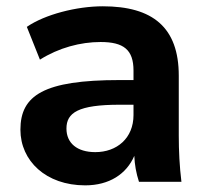

<svg xmlns="http://www.w3.org/2000/svg" viewBox="-20 -569 644 601"><path d="M246.6 11.2C322.3 11.2 376 -24.4 400.4 -81.1C401.4 -54.2 406.2 -26.9 415 0H547.9C542 -47.9 539.6 -97.2 539.6 -144.5V-332C539.6 -483.4 458 -549.3 301.8 -549.3C220.2 -549.3 120.6 -523.9 64 -484.9L105 -382.3C164.1 -419.4 231.4 -437.5 294.9 -437.5C366.7 -437.5 397.9 -413.6 397.9 -348.1V-318.4H354C116.7 -318.4 43.9 -270.5 43.9 -163.1C43.9 -65.4 124 11.2 246.6 11.2ZM278.3 -92.8C221.2 -92.8 188 -121.1 188 -166.5C188 -216.3 224.6 -241.2 355 -241.2H397.9V-209C397.9 -136.2 345.7 -92.8 278.3 -92.8Z"/></svg>

Font: Winston
Style: Bold
Weight: 700
Designer: Vernon Adams, Kim Jin-seong, David Berlow, Cristiano Sobral
Foundry: The Winston Project Authors
Version: Version 3.004